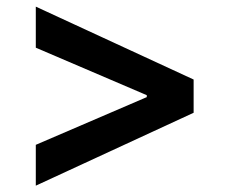

<svg xmlns="http://www.w3.org/2000/svg" viewBox="-20 -585 707 591"><path d="M576 -237.9 90.2 -13.5V-139.2L435.4 -287.6L431.8 -280.5V-296.9L435.4 -290.5L90.2 -438.2V-564.6L576 -340.2Z"/></svg>

Font: Riot Sans
Style: Regular
Weight: 400
Designer: Rasmus Andersson
Foundry: rsms
Version: Version 3.005